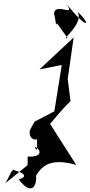

<svg xmlns="http://www.w3.org/2000/svg" viewBox="-138 -795 484 1035"><path d="M11 91C-2 129 3 110 49 64L-118 200C-97 192 -76 101 -57 124C40 153 -37 172 -37 172C38 270 62 196 56 152C93 90 145 58 273 94L132 -127C166 -168 201 -210 242 -250L227 -369L259 -593L75 -421L195 -445L155 -195L48 -139L23 -93C12 -28 86 -37 61 -60C61 -21 68 42 49 -4C83 9 96 54 11 49ZM226 -590C183 -576 317 -665 280 -732C360 -656 333 -631 220 -775C274 -695 162 -787 153 -722C164 -684 162 -647 169 -670Z"/></svg>

Font: Asimov Silicon
Style: Regular
Weight: 400
Designer: Google
Version: Version 2.000980; 2014